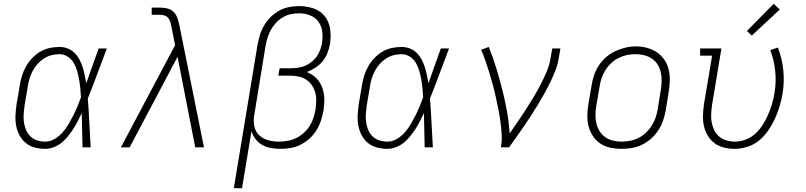

<svg xmlns="http://www.w3.org/2000/svg" viewBox="-20 -775 4240 1010"><path d="M218 8Q190 8 163 1Q136 -6 115.5 -23Q95 -40 82.5 -63.5Q70 -87 65 -114Q60 -141 61.5 -169Q63 -197 67 -226L84 -326Q88 -351 95.5 -376Q103 -401 116.5 -425Q130 -449 149 -469Q168 -489 191.5 -503Q215 -517 241 -522.5Q267 -528 293 -528Q315 -528 336 -520Q357 -512 372 -497Q387 -482 397.5 -462.5Q408 -443 414.5 -422.5Q421 -402 425.5 -380.5Q430 -359 434 -337Q450 -383 466 -428.5Q482 -474 499 -520H542Q517 -454 492.5 -388Q468 -322 442 -257Q447 -193 450 -128.5Q453 -64 457 0H414Q413 -45 412 -90Q411 -135 410 -180Q400 -159 389 -137.5Q378 -116 365 -96Q352 -76 337 -57.5Q322 -39 303.5 -24Q285 -9 262.5 -0.5Q240 8 218 8ZM218 -30Q243 -30 266.5 -43.5Q290 -57 308 -77Q326 -97 339.5 -120Q353 -143 365 -166.5Q377 -190 387 -214Q397 -238 406 -263Q405 -286 402.5 -310Q400 -334 396 -357Q392 -380 385.5 -402.5Q379 -425 367.5 -444.5Q356 -464 336 -477Q316 -490 293 -490Q271 -490 250 -484.5Q229 -479 210.5 -467Q192 -455 177 -438Q162 -421 151.5 -401Q141 -381 135 -360.5Q129 -340 126 -319L109 -219Q106 -197 104.5 -175Q103 -153 106 -132Q109 -111 117 -91.5Q125 -72 140 -57.5Q155 -43 175.5 -36.5Q196 -30 218 -30Z M616 0 901 -537 881 -638Q879 -649 875.5 -660.5Q872 -672 864.5 -681Q857 -690 845.5 -693.5Q834 -697 821 -697H778V-735H821Q841 -735 860 -730.5Q879 -726 892.5 -713Q906 -700 912.5 -682Q919 -664 923 -645L1053 0H1007L914 -476L662 0Z M1210 215 1335 -541Q1340 -567 1348 -593Q1356 -619 1370.5 -643Q1385 -667 1405.5 -687Q1426 -707 1450.5 -720Q1475 -733 1501.5 -738Q1528 -743 1554 -743Q1593 -743 1629.5 -730.5Q1666 -718 1688.5 -689.5Q1711 -661 1716.5 -622.5Q1722 -584 1716 -545Q1712 -521 1703 -497.5Q1694 -474 1678 -454Q1662 -434 1640 -419.5Q1618 -405 1594 -396Q1622 -385 1643 -364.5Q1664 -344 1674.5 -316Q1685 -288 1686 -257Q1687 -226 1682 -194Q1677 -168 1668.5 -141.5Q1660 -115 1645 -90.5Q1630 -66 1608.5 -46.5Q1587 -27 1561.5 -14Q1536 -1 1508.5 3.5Q1481 8 1454 8Q1429 8 1404.5 3.5Q1380 -1 1359.5 -12.5Q1339 -24 1324.5 -43Q1310 -62 1303 -85L1253 215ZM1447 -30Q1469 -30 1492.5 -34Q1516 -38 1537.5 -48.5Q1559 -59 1577.5 -75.5Q1596 -92 1609 -112.5Q1622 -133 1629 -155.5Q1636 -178 1640 -201Q1643 -223 1643.5 -246Q1644 -269 1638 -289.5Q1632 -310 1620 -327.5Q1608 -345 1590 -356.5Q1572 -368 1550.5 -372.5Q1529 -377 1506 -377H1444L1451 -416H1513Q1531 -416 1549.5 -419Q1568 -422 1586 -429.5Q1604 -437 1620 -450Q1636 -463 1647 -479Q1658 -495 1664.5 -513.5Q1671 -532 1674 -550Q1679 -580 1675 -609.5Q1671 -639 1654.5 -661.5Q1638 -684 1610.5 -694.5Q1583 -705 1554 -705Q1532 -705 1510 -700.5Q1488 -696 1468.5 -684.5Q1449 -673 1432.5 -655.5Q1416 -638 1405 -618Q1394 -598 1387.5 -577Q1381 -556 1377 -534L1317 -167Q1312 -138 1318 -110Q1324 -82 1343.5 -63.5Q1363 -45 1390.5 -37.5Q1418 -30 1447 -30Z M2018 8Q1990 8 1963 1Q1936 -6 1915.5 -23Q1895 -40 1882.5 -63.5Q1870 -87 1865 -114Q1860 -141 1861.5 -169Q1863 -197 1867 -226L1884 -326Q1888 -351 1895.5 -376Q1903 -401 1916.5 -425Q1930 -449 1949 -469Q1968 -489 1991.5 -503Q2015 -517 2041 -522.5Q2067 -528 2093 -528Q2115 -528 2136 -520Q2157 -512 2172 -497Q2187 -482 2197.5 -462.5Q2208 -443 2214.5 -422.5Q2221 -402 2225.5 -380.5Q2230 -359 2234 -337Q2250 -383 2266 -428.5Q2282 -474 2299 -520H2342Q2317 -454 2292.5 -388Q2268 -322 2242 -257Q2247 -193 2250 -128.5Q2253 -64 2257 0H2214Q2213 -45 2212 -90Q2211 -135 2210 -180Q2200 -159 2189 -137.5Q2178 -116 2165 -96Q2152 -76 2137 -57.5Q2122 -39 2103.5 -24Q2085 -9 2062.5 -0.5Q2040 8 2018 8ZM2018 -30Q2043 -30 2066.5 -43.5Q2090 -57 2108 -77Q2126 -97 2139.5 -120Q2153 -143 2165 -166.5Q2177 -190 2187 -214Q2197 -238 2206 -263Q2205 -286 2202.5 -310Q2200 -334 2196 -357Q2192 -380 2185.5 -402.5Q2179 -425 2167.5 -444.5Q2156 -464 2136 -477Q2116 -490 2093 -490Q2071 -490 2050 -484.5Q2029 -479 2010.5 -467Q1992 -455 1977 -438Q1962 -421 1951.5 -401Q1941 -381 1935 -360.5Q1929 -340 1926 -319L1909 -219Q1906 -197 1904.5 -175Q1903 -153 1906 -132Q1909 -111 1917 -91.5Q1925 -72 1940 -57.5Q1955 -43 1975.5 -36.5Q1996 -30 2018 -30Z M2615 0Q2621 -34 2619 -68Q2617 -102 2612.5 -135Q2608 -168 2601.5 -200.5Q2595 -233 2588 -265Q2581 -297 2572.5 -328.5Q2564 -360 2554.5 -391Q2545 -422 2534.5 -452.5Q2524 -483 2511 -513L2551 -528Q2573 -475 2590 -419Q2607 -363 2621.5 -306.5Q2636 -250 2646.5 -192Q2657 -134 2661 -73Q2683 -105 2704.5 -136Q2726 -167 2746.5 -199Q2767 -231 2786.5 -263.5Q2806 -296 2823.5 -329.5Q2841 -363 2855.5 -397.5Q2870 -432 2876 -468L2885 -520H2928L2919 -468Q2914 -436 2902 -405Q2890 -374 2875.5 -344Q2861 -314 2844.5 -284.5Q2828 -255 2810.5 -226Q2793 -197 2774.5 -168.5Q2756 -140 2736.5 -111.5Q2717 -83 2697.5 -55.5Q2678 -28 2658 0Z M3248 8Q3219 8 3190.5 2Q3162 -4 3138.5 -19.5Q3115 -35 3099.5 -58.5Q3084 -82 3076.5 -109Q3069 -136 3069.5 -166Q3070 -196 3075 -226L3092 -326Q3096 -353 3105 -379.5Q3114 -406 3130 -430.5Q3146 -455 3168.5 -474.5Q3191 -494 3217 -506Q3243 -518 3270 -524.5Q3297 -531 3325 -531Q3354 -531 3382.5 -523.5Q3411 -516 3434.5 -500.5Q3458 -485 3474 -462Q3490 -439 3497 -411.5Q3504 -384 3503.5 -354Q3503 -324 3498 -294L3482 -194Q3477 -167 3468 -140.5Q3459 -114 3443 -89.5Q3427 -65 3405 -45.5Q3383 -26 3357 -13.5Q3331 -1 3303 3.5Q3275 8 3248 8ZM3249 -30Q3272 -30 3295 -34.5Q3318 -39 3339 -49.5Q3360 -60 3378 -77Q3396 -94 3408.5 -114Q3421 -134 3428.5 -156Q3436 -178 3440 -201L3456 -301Q3460 -324 3460.5 -348Q3461 -372 3456 -394Q3451 -416 3439.5 -435Q3428 -454 3409.5 -466.5Q3391 -479 3368.5 -484.5Q3346 -490 3322 -490Q3299 -490 3276.5 -485Q3254 -480 3233 -469.5Q3212 -459 3194.5 -442.5Q3177 -426 3164.5 -405.5Q3152 -385 3144.5 -363.5Q3137 -342 3134 -319L3117 -219Q3113 -196 3112.5 -172.5Q3112 -149 3117 -127Q3122 -105 3133.5 -86Q3145 -67 3163 -54Q3181 -41 3203.5 -35.5Q3226 -30 3249 -30Z M3844 8Q3815 8 3787.5 1Q3760 -6 3738.5 -22Q3717 -38 3703 -61.5Q3689 -85 3683 -112Q3677 -139 3678 -168Q3679 -197 3683 -226L3726 -482H3663V-520H3775L3725 -219Q3722 -197 3721 -174Q3720 -151 3724 -130Q3728 -109 3737.5 -89.5Q3747 -70 3763.5 -56.5Q3780 -43 3801 -36.5Q3822 -30 3845 -30Q3873 -30 3902 -40.5Q3931 -51 3953.5 -72Q3976 -93 3992.5 -119Q4009 -145 4021 -172.5Q4033 -200 4041 -228Q4049 -256 4054 -285Q4064 -344 4058 -401.5Q4052 -459 4032 -511L4072 -525Q4094 -468 4100.5 -405.5Q4107 -343 4096 -279Q4090 -245 4080 -212.5Q4070 -180 4055.5 -148.5Q4041 -117 4020.5 -87.5Q4000 -58 3972.5 -35.5Q3945 -13 3911 -2.5Q3877 8 3844 8ZM3935 -588 3909 -612 4050 -755 4082 -725Z"/></svg>

Font: Iosevka Etoile XLtObl
Style: Regular
Weight: 200
Italic angle: -9°
Designer: Belleve Invis
Foundry: Belleve Invis
Version: Version 15.5.2; ttfautohint (v1.8.4)